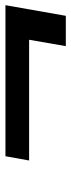

<svg xmlns="http://www.w3.org/2000/svg" viewBox="207 -682 267 722"><g transform="rotate(-90 341.0 -321.5)"><path d="M682 -435 642 -208H528L552 -346H98L114 -435Z"/></g></svg>

Font: Fz Poppins Med
Style: Italic
Weight: 500
Italic angle: -10°
Designer: Ninad Kale (Devanagari), Jonny Pinhorn (Latin)
Foundry: Indian Type Foundry
Version: Vit hóa bi Vntype.Com & FontZin.Com